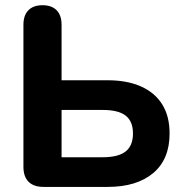

<svg xmlns="http://www.w3.org/2000/svg" viewBox="-20 -734 719 754"><path d="M150.8 0Q112.5 0 92.2 -20.2Q72 -40.5 72 -78.8V-636.5Q72 -673.8 91.4 -693.6Q110.8 -713.5 147 -713.5Q183.2 -713.5 202.5 -693.6Q221.8 -673.8 221.8 -636.5V-418.8H403Q478.8 -418.8 533.4 -394.6Q588 -370.5 617 -324.1Q646 -277.8 646 -209.8Q646 -108.2 581.4 -54.1Q516.8 0 403 0ZM221.8 -116.5H383.5Q445 -116.5 473.6 -139.4Q502.2 -162.2 502.2 -209.8Q502.2 -257.2 473.6 -279.8Q445 -302.2 383.5 -302.2H221.8Z"/></svg>

Font: Nunito ExtraLight
Style: Regular
Weight: 200
Designer: Vernon Adams
Foundry: Vernon Adams
Version: Version 3.602;April 4, 2023;FontCreator 14.0.0.2856 64-bit